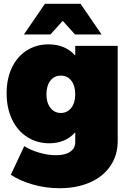

<svg xmlns="http://www.w3.org/2000/svg" viewBox="-20 -789 693 1013"><path d="M601 -547V-45Q601 30 562.5 86.5Q524 143 454.5 173.5Q385 204 295 204Q220 204 151.5 184Q83 164 37 133L108 -18Q143 4 189 17Q235 30 275 30Q324 30 350.5 11.5Q377 -7 377 -39V-91Q325 -33 240 -33Q176 -33 124.5 -65.5Q73 -98 44 -158Q15 -218 15 -297Q15 -374 43 -432.5Q71 -491 121.5 -523Q172 -555 236 -555Q324 -555 377 -496V-547ZM377 -291Q377 -336 356.5 -363Q336 -390 301 -390Q266 -390 245.5 -363Q225 -336 225 -291Q225 -247 246 -220Q267 -193 301 -193Q335 -193 356 -220Q377 -247 377 -291ZM516 -607H376L311 -679L246 -607H106L217 -769H405Z"/></svg>

Font: Argentum Sans Black
Style: Regular
Weight: 900
Designer: Julieta Ulanovsky (Modified by Cristiano Sobral)
Foundry: Julieta Ulanovsky
Version: Version 1.000; ttfautohint (v1.5.65-e2d9)